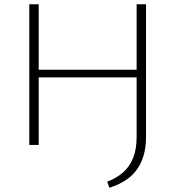

<svg xmlns="http://www.w3.org/2000/svg" viewBox="-20 -678 838 898"><path d="M117 0V-658H161V0ZM133 -316V-352H649V-316ZM619 -38V-658H663V-38Q663 12 651 51.5Q639 91 616.5 120Q594 149 562 168.5Q530 188 492 200L481 172Q524 156 555 129Q586 102 602.5 61Q619 20 619 -38Z"/></svg>

Font: Ysabeau ExtraLight
Style: Regular
Weight: 250
Designer: Christian Thalmann (Catharsis Fonts)
Version: Version 2.002